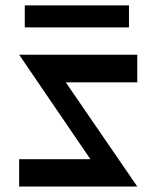

<svg xmlns="http://www.w3.org/2000/svg" viewBox="-20 -680 569 700"><path d="M480.5 -480.5Q480.5 -446.3 480.5 -379.9Q393.6 -379.9 219.7 -379.9Q306.6 -252.9 480.5 0Q336.9 0 49.8 0Q49.8 -33.2 49.8 -99.6Q136.7 -99.6 309.6 -99.6Q223.6 -226.6 49.8 -480.5Q193.4 -480.5 480.5 -480.5ZM70.3 -580.1Q70.3 -599.6 70.3 -660.2Q165 -660.2 450.2 -660.2Q450.2 -639.6 450.2 -580.1Q355.5 -580.1 70.3 -580.1Z"/></svg>

Font: Alibu-Mazigh Belqasem 1
Style: Bold
Weight: 400
Designer: Mazigh Mubarik Belqasem
Version: Version 1.0